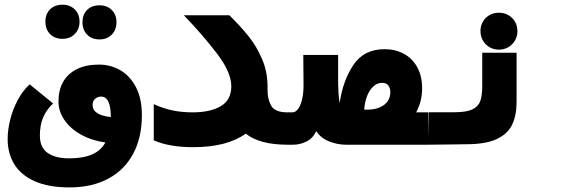

<svg xmlns="http://www.w3.org/2000/svg" viewBox="-20 -615 2440 816"><path d="M12.5 -24Q12.5 -62 23.2 -105.8Q34 -149.5 55.2 -189.5Q76.5 -229.5 106 -256.5L205.5 -175.5Q176 -147 162.8 -114.5Q149.5 -82 149.5 -39Q149.5 12.5 182.8 35.2Q216 58 273.5 58Q332 58 370 42Q408 26 428 -9.5Q370 -17.5 324.5 -42.8Q279 -68 253.8 -105Q228.5 -142 228.5 -184Q228.5 -231.5 248 -266.5Q267.5 -301.5 306.2 -321Q345 -340.5 401 -340.5Q449.5 -340.5 491 -316.8Q532.5 -293 557.8 -244.5Q583 -196 583 -125.5Q583 -30.5 546 38.5Q509 107.5 439.8 144.5Q370.5 181.5 275.5 181.5Q186 181.5 127 155Q68 128.5 40.2 82.2Q12.5 36 12.5 -24ZM173 -523Q173 -555.5 192.8 -575.2Q212.5 -595 245.5 -595Q277.5 -595 297.8 -575Q318 -555 318 -523Q318 -491 297.8 -470.5Q277.5 -450 245.5 -450Q212.5 -450 192.8 -470.2Q173 -490.5 173 -523ZM330.5 -520.5Q330.5 -553 350.2 -572.8Q370 -592.5 403 -592.5Q435 -592.5 455 -572.5Q475 -552.5 475 -520.5Q475 -488 455 -467.8Q435 -447.5 403 -447.5Q370 -447.5 350.2 -467.8Q330.5 -488 330.5 -520.5ZM451 -117.5V-120Q451 -159 441 -181.8Q431 -204.5 409.5 -204.5Q396 -204.5 384.8 -195.5Q373.5 -186.5 373.5 -168.5Q373.5 -126 451 -117.5Z M633.5 -18.5V-172.5Q672 -154.5 712 -146Q752 -137.5 798 -137.5Q874 -137.5 918.5 -163.8Q963 -190 963 -248.5Q963 -307.5 902.8 -386.5Q842.5 -465.5 768.5 -542.5L761.5 -550H955Q1003 -502.5 1036.5 -460.8Q1070 -419 1093.2 -365.5Q1116.5 -312 1117 -250V-248.5V-246.5V-234.5Q1116.5 -194 1132.5 -165.8Q1148.5 -137.5 1201.5 -137.5V0Q1083.5 0 1024.5 -47Q944.5 10.5 801 10.5Q700 10.5 633.5 -18.5Z M1195.5 -137.5H1222.5Q1236.5 -137.5 1247.2 -152.5Q1258 -167.5 1264 -193.5Q1270 -219.5 1270 -251.5L1269 -381.5H1417V-280.5Q1417 -214 1423.5 -176.5Q1436.5 -270 1481.2 -338Q1526 -406 1615 -406Q1660 -406 1696.2 -386.5Q1732.5 -367 1753.2 -329.5Q1774 -292 1774 -240Q1774 -183.5 1748.5 -137.5H1799L1801.5 0H1449.5Q1414.5 0 1379 -14Q1343.5 -28 1324 -57.5Q1309.5 -27 1282.5 -13.5Q1255.5 0 1225 0H1195.5ZM1541.5 -149Q1572 -149 1594.2 -158.8Q1616.5 -168.5 1627.8 -185.2Q1639 -202 1639 -222.5Q1639 -240 1630.5 -251.5Q1622 -263 1604 -263Q1583.5 -263 1566.8 -247.8Q1550 -232.5 1540 -206.5Q1530 -180.5 1528 -149Z M1801 -138H1912.5Q1962 -138 1987.2 -150Q2012.5 -162 2021 -185Q2029.5 -208 2029.5 -248.5V-391H2175.5V-183.5Q2175.5 -124.5 2156.5 -85Q2137.5 -45.5 2090.8 -23.8Q2044 -2 1962.5 -2L1893 -1L1801 0ZM2022 -483Q2022 -505 2032.2 -522.8Q2042.5 -540.5 2060.2 -550.8Q2078 -561 2100.5 -561Q2122.5 -561 2140.5 -550.8Q2158.5 -540.5 2168.8 -522.8Q2179 -505 2179 -483Q2179 -461 2168.8 -443Q2158.5 -425 2140.5 -414.5Q2122.5 -404 2100.5 -404Q2078 -404 2060.2 -414.5Q2042.5 -425 2032.2 -443Q2022 -461 2022 -483Z"/></svg>

Font: JuliaMono Black
Style: Italic
Weight: 900
Italic angle: -9°
Monospace: yes
Designer: cormullion
Foundry: corm
Version: Version 0.057; ttfautohint (v1.8.4)